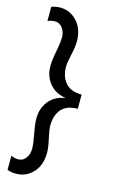

<svg xmlns="http://www.w3.org/2000/svg" viewBox="-136 -765 605 1007"><g transform="rotate(15 167.0 -262.0)"><path d="M190 40Q190 108 152.5 148.5Q115 189 60 189Q34 189 13 181V104Q30 113 53.5 113Q77 113 93 92Q109 71 109 42Q109 13 99 -38Q89 -89 89 -119Q89 -174 120.5 -213.5Q152 -253 210 -262Q152 -271 120.5 -310Q89 -349 89 -405Q89 -435 99 -485.5Q109 -536 109 -565Q109 -594 93 -615Q77 -636 53.5 -636Q30 -636 13 -627V-705Q39 -713 60 -713Q114 -713 152 -672Q190 -631 190 -563Q190 -536 179.5 -489Q169 -442 169 -420Q169 -374 192 -342Q220 -301 286 -301V-224Q219 -224 190 -181Q169 -149 169 -103Q169 -81 179.5 -34Q190 13 190 40Z"/></g></svg>

Font: Hind Jalandhar
Style: Regular
Weight: 400
Designer: Namrata Goyal
Foundry: Indian Type Foundry
Version: Version 0.702;PS 1.0;hotconv 1.0.81;makeotf.lib2.5.63406